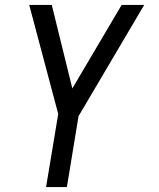

<svg xmlns="http://www.w3.org/2000/svg" viewBox="-20 -540 640 775"><path d="M166 215 215 -80 98 -520H189L272 -183L471 -520H562L297 -71L250 215Z"/></svg>

Font: Iosevka Custom Oblique
Style: Regular
Weight: 400
Italic angle: -9°
Designer: Belleve Invis
Foundry: Belleve Invis
Version: Version 27.0.1